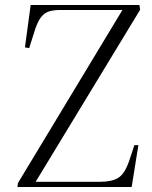

<svg xmlns="http://www.w3.org/2000/svg" viewBox="-20 -750 611 770"><path d="M542 -711 123 -21H382Q429 -21 454.5 -37Q480 -53 497 -102L519 -168H535L508 0H50L52 -16L471 -710H223Q195 -710 176 -704Q157 -698 143 -679Q129 -660 117 -620L97 -557L80 -560L103 -730H539Z"/></svg>

Font: Literata 72pt Light
Style: Italic
Weight: 300
Italic angle: -2°
Designer: Latin by Veronika Burian and Jose Scaglione. Greek by Irene Vlachou. Cyrillic by Vera Evstafieva
Foundry: TypeTogether
Version: Version 3.002